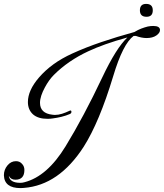

<svg xmlns="http://www.w3.org/2000/svg" viewBox="-38 -869 840 984"><path d="M67 95Q-16 95 -18 29Q-18 1 0 -21Q18 -43 44 -43Q64 -43 76 -28Q87 -16 87 2Q87 52 41 52Q17 52 7 32Q12 68 66 68Q77 68 87 65Q204 35 298 -119Q391 -271 486 -472Q558 -624 615 -677Q553 -660 502.5 -642Q452 -624 414 -606Q311 -558 238 -485Q213 -460 192 -421Q180 -399 173.5 -379Q167 -359 167 -342Q167 -288 231 -281Q234 -281 237 -280.5Q240 -280 243 -280Q261 -280 280 -286Q299 -292 320 -302Q327 -305 328 -297V-295Q328 -289 321 -285Q300 -276 277.5 -270.5Q255 -265 232 -262Q225 -261 219 -260.5Q213 -260 206 -260Q157 -260 131 -283Q105 -307 105 -346Q105 -406 162 -472Q194 -509 236 -539.5Q278 -570 333 -595Q401 -626 480.5 -653Q560 -680 651 -705Q669 -716 686 -722.5Q703 -729 719 -733Q734 -736 747 -736Q782 -736 782 -715Q782 -700 763 -687Q744 -674 713 -674Q688 -674 658 -685H647Q592 -645 542 -478Q471 -243 391 -117Q264 80 85 94Q81 94 76.5 94.5Q72 95 67 95ZM713 -783Q679 -783 679 -816Q679 -849 711 -849Q745 -849 745 -816Q745 -783 713 -783Z"/></svg>

Font: Carattere
Style: Regular
Weight: 400
Designer: Robert E. Leuschke
Foundry: Robert E. Leuschke
Version: Version 1.010; ttfautohint (v1.8.3)